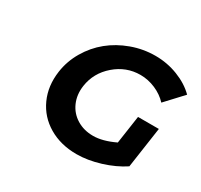

<svg xmlns="http://www.w3.org/2000/svg" viewBox="-148 -897 1147 1096"><g transform="rotate(30 425.0 -349.0)"><path d="M149.9 -350.1Q160.6 -424.8 199.5 -490.7Q238.3 -556.6 295.9 -603.5Q353.5 -650.4 428.5 -677.7Q503.4 -705.1 584 -705.1Q661.1 -705.1 732.2 -677.5Q803.2 -649.9 850.1 -603L745.1 -490.2Q711.4 -526.4 663.1 -547.1Q614.7 -567.9 564 -567.9Q470.7 -567.9 398.2 -505.1Q325.7 -442.4 312 -350.1Q303.2 -289.1 325.2 -238.8Q347.2 -188.5 394 -159.7Q440.9 -130.9 502 -130.9Q564.5 -130.9 644 -168.9L670.9 -353H808.1L769 -84Q707 -43 626 -18.1Q544.9 6.8 472.2 6.8Q367.7 6.8 288.8 -39.8Q210 -86.4 172.9 -168.2Q135.7 -250 149.9 -350.1Z"/></g></svg>

Font: Trueno SemiBold
Style: Italic
Weight: 600
Designer: Julieta Ulanovsky
Foundry: Julieta Ulanovsky
Version: Version 3.001b | FøM Fix